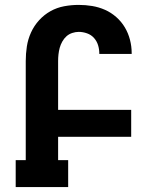

<svg xmlns="http://www.w3.org/2000/svg" viewBox="-20 -763 640 783"><path d="M44 0V-110H85V-514Q85 -544 89.5 -573.5Q94 -603 106.5 -630.5Q119 -658 139.5 -680.5Q160 -703 186 -717.5Q212 -732 241.5 -737.5Q271 -743 301 -743Q329 -743 356 -738.5Q383 -734 408 -723Q433 -712 454 -693.5Q475 -675 489 -651.5Q503 -628 510 -601Q517 -574 517 -547V-543H385V-545Q385 -562 380 -578.5Q375 -595 363.5 -608Q352 -621 335 -627Q318 -633 301 -633Q288 -633 274.5 -628.5Q261 -624 251 -615Q241 -606 234 -593.5Q227 -581 223.5 -568Q220 -555 218.5 -541.5Q217 -528 217 -514V-315H515V-205H217V-110H258V0Z"/></svg>

Font: Iosevka HT Extrabold Extended
Style: Regular
Weight: 800
Width: 7
Monospace: yes
Designer: Belleve Invis
Foundry: Belleve Invis
Version: Version 32.3.0; ttfautohint (v1.8.4)